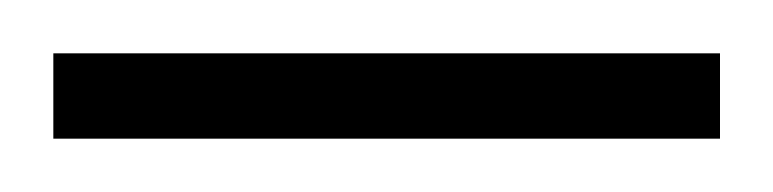

<svg xmlns="http://www.w3.org/2000/svg" viewBox="-20 -52 290 72"><path d="M0 0V-32H250V0Z"/></svg>

Font: Mada ExtraLight
Style: Regular
Weight: 250
Designer: Khaled Hosny
Version: Version 1.5